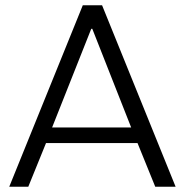

<svg xmlns="http://www.w3.org/2000/svg" viewBox="-20 -706 698 726"><path d="M15 0 293 -686H366L644 0H567L500 -165H154L87 0ZM177 -224H476L329 -597H325Z"/></svg>

Font: Chivo Medium ExtraLight
Style: Regular
Weight: 250
Version: Version 2.002